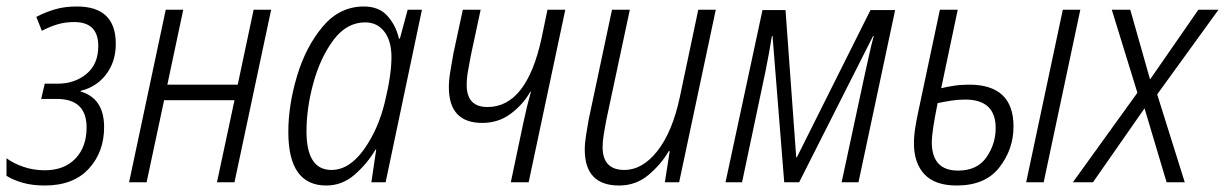

<svg xmlns="http://www.w3.org/2000/svg" viewBox="-32 -562 3777 592"><path d="M106 10Q194 10 241.5 -41.5Q289 -93 289 -170Q289 -259 216 -280L217 -282Q266 -294 295.5 -333Q325 -372 325 -427Q325 -542 205 -542Q168 -542 138.5 -533.5Q109 -525 80 -510L97 -467Q122 -480 145.5 -487Q169 -494 197 -494Q271 -494 271 -420Q271 -364 234.5 -334Q198 -304 146 -304H106L95 -257H143Q235 -257 235 -169Q235 -109 200.5 -73Q166 -37 106 -37Q71 -37 40.5 -47.5Q10 -58 -12 -74V-20Q8 -7 38 1.5Q68 10 106 10Z M366 0 479 -532H533L484 -301H701L750 -532H804L691 0H637L691 -253H474L420 0Z M990 -38Q913 -38 913 -157Q913 -229 934.5 -307Q956 -385 996.5 -439Q1037 -493 1094 -493Q1131 -493 1153 -464.5Q1175 -436 1175 -386Q1175 -331 1155 -249Q1135 -164 1090 -101Q1045 -38 990 -38ZM974 10Q1023 10 1061.5 -23.5Q1100 -57 1126 -101H1128L1113 0H1157L1269 -532H1225L1201 -443H1198Q1189 -483 1163 -512.5Q1137 -542 1090 -542Q1015 -542 963 -480Q911 -418 884 -328Q857 -238 857 -155Q857 10 974 10Z M1543 0H1598L1711 -532H1656L1638 -445Q1592 -232 1471 -232Q1407 -232 1407 -300Q1407 -321 1411 -343Q1415 -365 1420 -392L1450 -532H1395L1366 -397Q1361 -369 1356.5 -342Q1352 -315 1352 -293Q1352 -183 1455 -183Q1505 -183 1543 -211.5Q1581 -240 1603 -279H1605Q1593 -237 1582 -185Z M1877 10Q1929 10 1968 -23Q2007 -56 2030 -96H2033L2018 0H2062L2175 -532H2121L2064 -262Q2041 -155 1995 -96.5Q1949 -38 1893 -38Q1826 -38 1826 -109Q1826 -126 1829.5 -147Q1833 -168 1837 -190L1910 -532H1855L1783 -193Q1779 -170 1775 -145Q1771 -120 1771 -101Q1771 10 1877 10Z M2205 0H2256L2328 -341Q2334 -371 2339 -398Q2344 -425 2348 -451H2350L2386 0H2432L2660 -451H2662Q2654 -421 2648 -393.5Q2642 -366 2635 -335L2563 0H2615L2728 -531H2652L2425 -77H2423L2390 -531H2319Z M3132 0H3186L3299 -532H3245ZM2918 10Q3006 10 3049.5 -46Q3093 -102 3093 -172Q3093 -301 2956 -301Q2931 -301 2908.5 -297.5Q2886 -294 2870 -290L2921 -532H2866L2799 -216Q2794 -193 2790 -168Q2786 -143 2786 -120Q2786 -59 2818.5 -24.5Q2851 10 2918 10ZM2922 -36Q2841 -36 2841 -124Q2841 -155 2859 -244Q2878 -248 2899.5 -251.5Q2921 -255 2944 -255Q3038 -255 3038 -167Q3038 -118 3009.5 -77Q2981 -36 2922 -36Z M3276 0 3475 -276 3396 -532H3453L3514 -317L3663 -532H3725L3536 -271L3621 0H3565L3497 -228L3338 0Z"/></svg>

Font: Noto Sans Display SemiCondensed Light
Style: Italic
Weight: 300
Width: 4
Italic angle: -12°
Designer: Monotype Design Team
Foundry: Monotype Imaging Inc.
Version: Version 1.900